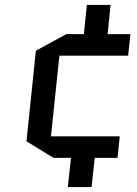

<svg xmlns="http://www.w3.org/2000/svg" viewBox="-20 -638 555 776"><path d="M415 -500H507L498 -413H220L186 -87H464L455 0H363L350 118H254L267 0H196L87 -67L125 -433L248 -500H319L331 -618H427Z"/></svg>

Font: Quantico
Style: Italic
Weight: 400
Italic angle: -12°
Designer: Matt Desmond
Foundry: MADtype
Version: Version 2.002